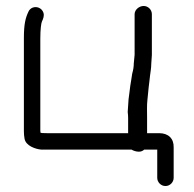

<svg xmlns="http://www.w3.org/2000/svg" viewBox="-20 -513 651 643"><path d="M115 -383.3C115 -415.6 118 -435.9 120.4 -440.8C125 -450.8 128.7 -460.3 125.4 -470.5C120.1 -486.3 102.9 -492.6 89.5 -487.5C83.3 -485.2 77.6 -479.9 75 -473.4C65.5 -453.1 60 -432.9 60 -385.3V-73.2C60 -64.9 60.7 -56.7 62.2 -48.5C66.5 -23.9 100.4 -13.5 117.4 -12.1L117.9 -12H420.6C426.2 -8.3 436.3 -5 444.6 -5C451.1 -5 456.9 -6.5 463.1 -12H506.6V82.5C506.6 97.5 519.1 110 534.1 110C549.1 110 561.6 97.5 561.6 82.5V-19.1C562.6 -49 543.8 -67 513.1 -67H472.6V-118.3C472.6 -134.3 471.6 -161.9 473.5 -176.3L475.6 -197.3C476.7 -212.3 478.9 -228.5 480.5 -242.2L482.5 -260.1C483.8 -271.6 486.5 -283.9 486.6 -299.5L488.6 -328.7V-465.5C488.6 -480.5 476.1 -493 461.1 -493C446.1 -493 430.8 -480.5 430.8 -465.5V-329.4L428 -300.3V-299.9C428 -290.2 426.4 -279.3 423 -267.4L422.8 -266.8L420 -248.5C417.8 -234.8 414.7 -217.1 413.2 -201.1L410.5 -180.2L407.7 -137.8L407.8 -137C408.6 -130.4 409.1 -124.2 409.1 -118.3V-67H137.5C124.8 -67 117.5 -67.6 116.1 -68.2C115.9 -68.6 115 -70.8 115 -75.9Z"/></svg>

Font: MewTooHand
Style: BdWide
Weight: 400
Designer: Mew Too, Robert Jablonski
Version: Version 0.77